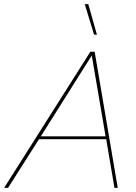

<svg xmlns="http://www.w3.org/2000/svg" viewBox="-66 -911 661 931"><path d="M-46 0 372 -660H393L505 0H489L449 -236H123L-27 0ZM132 -250H446L379 -642ZM362 -891 404 -743H390L345 -891Z"/></svg>

Font: Work Sans Thin
Style: Italic
Weight: 250
Italic angle: -13°
Designer: Wei Huang
Foundry: Wei Huang
Version: Version 2.012